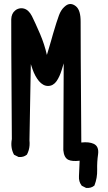

<svg xmlns="http://www.w3.org/2000/svg" viewBox="-20 -799 540 958"><path d="M408.7 138.2 389.2 128.4 387.7 127.9 387.2 126.5Q372.1 107.4 374 79.6L377.4 2.9Q340.3 7.3 321.3 -1.5Q310.1 -6.8 303.7 -19.3Q297.4 -31.7 295.9 -50.3V-50.8L297.9 -482.9Q292.5 -466.3 288.1 -450.7Q277.8 -416.5 262.2 -394Q253.9 -382.3 243.2 -376.2Q232.4 -370.1 219.7 -370.1Q207 -370.1 195.6 -376.5Q184.1 -382.8 174.3 -394.5Q164.6 -406.2 156.5 -421.1Q148.4 -436 142.1 -454.1Q137.7 -466.3 133.8 -479L127 -99.1Q128.4 -85.4 127.4 -73.2Q126.5 -61 123.3 -49.8Q120.1 -38.6 114.7 -28.3L114.3 -27.3L113.3 -26.9Q97.7 -13.7 73.7 -15.6H72.8L71.8 -16.1L52.2 -25.9L50.3 -26.9L49.3 -28.3Q31.2 -62.5 39.1 -105Q35.2 -677.7 36.1 -703.1Q36.6 -717.3 41.5 -728.3Q46.4 -739.3 55.7 -746.6Q62 -752 69.1 -754.6Q76.2 -757.3 83.7 -757.8Q91.3 -758.3 99.1 -756.3Q123 -750 139.2 -718.8Q146.5 -704.6 156.7 -681.9Q167 -659.2 180.2 -628.9Q190.9 -603.5 199.5 -577.4Q208 -551.3 213.9 -524.9Q219.2 -543 224.6 -560.5Q230 -578.1 234.9 -595.5Q239.7 -612.8 244.6 -629.9Q263.2 -693.4 274.4 -723.1Q276.9 -729.5 279.5 -735.1Q282.2 -740.7 285.4 -745.8Q288.6 -751 292.2 -755.4Q295.9 -759.8 300 -763.7Q304.2 -767.6 308.6 -771Q333 -788.6 358.9 -767.6Q382.8 -748 382.3 -689.9Q381.8 -635.3 385.7 -87.9Q423.8 -92.3 447.3 -81.5Q475.1 -68.8 469.2 -27.8Q463.9 8.3 464.8 47.9Q465.8 88.9 451.7 125L451.2 126.5L450.2 127.4Q434.6 140.6 410.6 138.7H409.7Z"/></svg>

Font: NaikaiFont
Style: SemiBold
Weight: 600
Version: Version 1.89